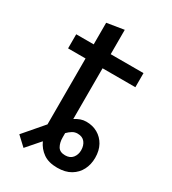

<svg xmlns="http://www.w3.org/2000/svg" viewBox="-206 -790 973 1085"><g transform="rotate(30 280.0 -248.0)"><path d="M341 185Q285 185 250 160.5Q215 136 197 96L121 183L62 128L172 0Q172 -7 172 -14Q172 -21 172 -28V-430H58V-522H172V-663L283 -681V-522H497V-430H283V-99Q302 -111 319 -117Q336 -123 356 -123Q397 -123 429.5 -104.5Q462 -86 481 -52Q500 -18 500 29Q500 73 482 108Q464 143 429 164Q394 185 341 185ZM345 102Q377 102 393.5 81.5Q410 61 410 32Q410 1 394 -19.5Q378 -40 346 -40Q328 -40 313 -31Q298 -22 283 -7V21Q283 55 296.5 78.5Q310 102 345 102Z"/></g></svg>

Font: Ubuntu Sans Mono Medium
Style: Regular
Weight: 500
Monospace: yes
Designer: Dalton Maag Ltd
Foundry: Dalton Maag Ltd
Version: Version 1.006